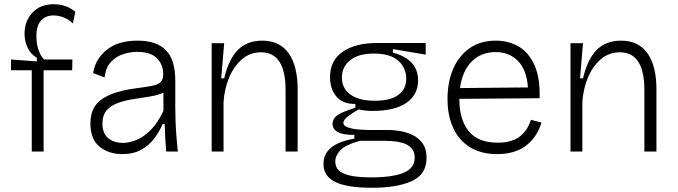

<svg xmlns="http://www.w3.org/2000/svg" viewBox="-20 -716 3201 907"><path d="M130 0V-384H32V-435L154 -426V-443Q126 -459 111 -489.5Q96 -520 96 -557Q96 -616 133 -656Q170 -696 234 -696Q266 -696 292 -686Q318 -676 336 -660L324 -605Q308 -622 283.5 -632.5Q259 -643 232 -643Q196 -643 174 -619Q152 -595 152 -545Q152 -509 162 -480Q172 -451 188 -435H322L321 -384H186V0Z M557 12Q494 12 450.5 -23Q407 -58 407 -134Q407 -179 427 -212Q447 -245 497.5 -267.5Q548 -290 637 -301Q678 -306 703 -311.5Q728 -317 739.5 -329Q751 -341 751 -367Q751 -410 721.5 -440.5Q692 -471 628 -471Q598 -471 564.5 -461Q531 -451 505.5 -425Q480 -399 474 -350L420 -371Q430 -436 483.5 -480Q537 -524 630 -524Q719 -524 763.5 -479Q808 -434 808 -336V-204Q808 -175 809.5 -138.5Q811 -102 814 -65.5Q817 -29 820 0H765Q762 -36 760.5 -67.5Q759 -99 758 -130H748Q733 -94 708.5 -61.5Q684 -29 647 -8.5Q610 12 557 12ZM561 -41Q591 -41 625 -55Q659 -69 692 -102Q725 -135 752 -192V-278Q725 -266 688 -260Q651 -254 612 -248Q573 -242 539.5 -230.5Q506 -219 485 -196Q464 -173 464 -132Q464 -86 491 -63.5Q518 -41 561 -41Z M980 0V-512H1039L1025 -346H1039Q1061 -438 1104.5 -481Q1148 -524 1219 -524Q1301 -524 1343.5 -464.5Q1386 -405 1386 -294V0H1329V-291Q1329 -469 1213 -469Q1161 -469 1122.5 -435.5Q1084 -402 1062 -348.5Q1040 -295 1036 -234V0Z M1737 171Q1619 171 1563.5 143.5Q1508 116 1508 58Q1508 12 1543.5 -18Q1579 -48 1654 -61V-79Q1601 -78 1576 -92Q1551 -106 1551 -130Q1551 -157 1577 -173.5Q1603 -190 1659 -207V-225Q1600 -224 1569.5 -259.5Q1539 -295 1539 -351Q1539 -431 1599.5 -472Q1660 -513 1763 -513H1991V-458L1836 -484V-467Q1890 -454 1922.5 -421.5Q1955 -389 1955 -336Q1955 -269 1900.5 -230.5Q1846 -192 1739 -192Q1724 -192 1708.5 -193.5Q1693 -195 1674 -199Q1642 -181 1622 -165Q1602 -149 1602 -136Q1602 -122 1622.5 -114.5Q1643 -107 1671.5 -104.5Q1700 -102 1723 -102H1817Q1837 -102 1866.5 -97.5Q1896 -93 1925.5 -80Q1955 -67 1975 -40.5Q1995 -14 1995 30Q1995 108 1925.5 139.5Q1856 171 1737 171ZM1751 -240Q1824 -240 1861.5 -267.5Q1899 -295 1899 -344Q1899 -396 1861 -429.5Q1823 -463 1746 -463Q1673 -463 1634 -431.5Q1595 -400 1595 -350Q1595 -299 1635 -269.5Q1675 -240 1751 -240ZM1730 122Q1835 122 1887 100Q1939 78 1939 29Q1939 -1 1922.5 -17.5Q1906 -34 1881.5 -41Q1857 -48 1832.5 -49.5Q1808 -51 1791 -51H1681Q1612 -32 1588 -6.5Q1564 19 1564 46Q1564 79 1588 95Q1612 111 1650.5 116.5Q1689 122 1730 122Z M2329 12Q2251 12 2198.5 -21.5Q2146 -55 2120 -113.5Q2094 -172 2094 -248Q2094 -328 2120.5 -390Q2147 -452 2198 -488Q2249 -524 2322 -524Q2383 -524 2430.5 -496Q2478 -468 2505 -408Q2532 -348 2529 -252L2150 -249V-248Q2150 -151 2194 -96.5Q2238 -42 2331 -42Q2399 -42 2436 -71.5Q2473 -101 2488 -150L2538 -137Q2516 -66 2463.5 -27Q2411 12 2329 12ZM2321 -470Q2253 -470 2208.5 -425.5Q2164 -381 2153 -300L2474 -303Q2468 -386 2427 -428Q2386 -470 2321 -470Z M2675 0V-512H2734L2720 -346H2734Q2756 -438 2799.5 -481Q2843 -524 2914 -524Q2996 -524 3038.5 -464.5Q3081 -405 3081 -294V0H3024V-291Q3024 -469 2908 -469Q2856 -469 2817.5 -435.5Q2779 -402 2757 -348.5Q2735 -295 2731 -234V0Z"/></svg>

Font: Bricolage Grotesque 12pt ExtraLight
Style: Regular
Weight: 200
Designer: Mathieu Triay
Foundry: Atelier Triay
Version: Version 1.001; ttfautohint (v1.8.4.7-5d5b);gftools[0.9.33.de